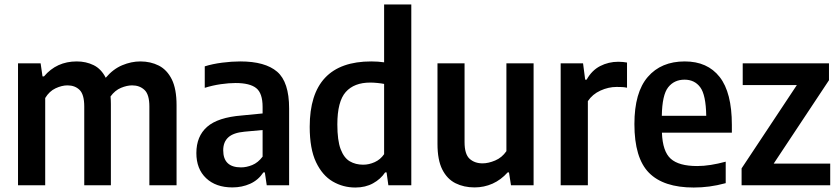

<svg xmlns="http://www.w3.org/2000/svg" viewBox="-20 -828 3752 858"><path d="M60.5 0V-545H161.5L170 -486.5H176.5Q233 -553.5 323 -553.5Q364.5 -553.5 398.5 -536.8Q432.5 -520 452.5 -480.5Q485.5 -519.5 526.2 -536.5Q567 -553.5 607 -553.5Q653 -553.5 689.8 -534.8Q726.5 -516 747.8 -473.2Q769 -430.5 769 -358V0H647.5V-352Q647.5 -405.5 625.8 -426Q604 -446.5 570.5 -446.5Q547.5 -446.5 520.8 -435.5Q494 -424.5 474 -397Q475.5 -380.5 475.5 -363V0H356.5V-352Q356.5 -405.5 335.8 -426Q315 -446.5 281.5 -446.5Q256.5 -446.5 228.5 -433.5Q200.5 -420.5 182 -390V0Z M1018.5 9.5Q944.5 9.5 901 -31.8Q857.5 -73 857.5 -144Q857.5 -219 905.5 -261.2Q953.5 -303.5 1061 -312L1153.5 -321V-350Q1153.5 -411.5 1125 -434.2Q1096.5 -457 1032.5 -457Q1003 -457 966.5 -451.8Q930 -446.5 895 -435.5V-531.5Q930 -542.5 973 -548Q1016 -553.5 1053.5 -553.5Q1165 -553.5 1218.5 -507.5Q1272 -461.5 1272 -343.5V0H1172L1163.5 -57.5H1157Q1134 -23 1097.8 -6.8Q1061.5 9.5 1018.5 9.5ZM977.5 -156.5Q977.5 -80 1057 -80Q1081.5 -80 1107.2 -90.5Q1133 -101 1153.5 -128V-247L1072.5 -239.5Q1023 -235 1000.2 -214.2Q977.5 -193.5 977.5 -156.5Z M1568 10Q1513 10 1466.8 -17Q1420.5 -44 1392.2 -103.5Q1364 -163 1364 -261.5Q1364 -553.5 1639 -553.5Q1653.5 -553.5 1668.5 -552.5Q1683.5 -551.5 1696.5 -549.5V-808H1818V0H1715.5L1707.5 -57.5H1701Q1681 -27.5 1647 -8.8Q1613 10 1568 10ZM1603 -92Q1629 -92 1654.5 -103.5Q1680 -115 1696.5 -139V-453Q1684 -455.5 1666.8 -457.2Q1649.5 -459 1634.5 -459Q1562.5 -459 1525 -416.8Q1487.5 -374.5 1487.5 -272Q1487.5 -200.5 1502.2 -161.5Q1517 -122.5 1543 -107.2Q1569 -92 1603 -92Z M2100.5 9.5Q2053 9.5 2015.5 -9.2Q1978 -28 1956.5 -70.5Q1935 -113 1935 -185V-545H2056V-193Q2056 -139 2078.5 -118.5Q2101 -98 2136.5 -98Q2162.5 -98 2192.8 -110.8Q2223 -123.5 2243 -152.5V-545H2364.5V0H2263.5L2254.5 -57.5H2248.5Q2218.5 -24 2180.8 -7.2Q2143 9.5 2100.5 9.5Z M2485.5 0V-545H2585.5L2595 -472H2601.5Q2624.5 -513.5 2662 -532.8Q2699.5 -552 2743 -552Q2754 -552 2764 -551Q2774 -550 2782 -548.5V-436Q2770.5 -438.5 2759 -439Q2747.5 -439.5 2735.5 -439.5Q2699 -439.5 2663.2 -423.2Q2627.5 -407 2607 -376V0Z M3080 10Q2945 10 2880 -56Q2815 -122 2815 -273.5Q2815 -415 2874.8 -484.2Q2934.5 -553.5 3040 -553.5Q3141.5 -553.5 3196 -484Q3250.5 -414.5 3250.5 -270V-235H2938Q2941 -151.5 2977.2 -118.8Q3013.5 -86 3095.5 -86Q3124.5 -86 3156.2 -91Q3188 -96 3223 -105.5V-9.5Q3184 1 3149.5 5.5Q3115 10 3080 10ZM3039 -472Q2993 -472 2966 -438Q2939 -404 2937.5 -310.5H3136Q3134.5 -404 3109.2 -438Q3084 -472 3039 -472Z M3294 0V-75.5L3541 -448H3299V-545H3684.5V-469.5L3437.5 -97H3690V0Z"/></svg>

Font: Encode Sans Semi Condensed SemiBold
Style: Regular
Weight: 600
Width: 4
Designer: Multiple Designers
Foundry: Impallari Type
Version: Version 3.000; ttfautohint (v1.8.3) -l 8 -r 50 -G 200 -x 14 